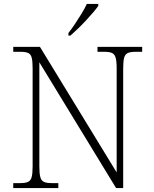

<svg xmlns="http://www.w3.org/2000/svg" viewBox="-20 -951 778 971"><path d="M47 0V-25H84Q108 -25 121.5 -31Q135 -37 140 -55Q145 -73 145 -109V-606Q145 -643 140 -660.5Q135 -678 121.5 -683.5Q108 -689 84 -689H47V-714H182L570 -79V-606Q570 -643 564.5 -660.5Q559 -678 545.5 -683.5Q532 -689 508 -689H473V-714H699V-689H665Q640 -689 626.5 -683Q613 -677 608 -659.5Q603 -642 603 -605V0H567L179 -636V-109Q179 -73 184 -55Q189 -37 202.5 -31Q216 -25 240 -25H275V0ZM326 -784Q341 -803 358.5 -829Q376 -855 392.5 -882Q409 -909 419 -931H477V-921Q468 -908 451 -888Q434 -868 413.5 -846Q393 -824 372.5 -804.5Q352 -785 336 -771H326Z"/></svg>

Font: Noto Rashi Hebrew ExtraLight
Style: Regular
Weight: 250
Version: Version 1.006